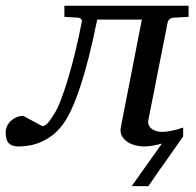

<svg xmlns="http://www.w3.org/2000/svg" viewBox="-79 -502 687 674"><path d="M529.8 -439.9Q521 -439 515.9 -434.3Q510.7 -429.7 509.8 -424.8L441.9 -81.1Q439.9 -70.8 443.4 -62.7Q446.8 -54.7 453.9 -49.6Q460.9 -44.4 470.5 -41.7Q480 -39.1 490.2 -39.1Q501.5 -39.1 514.4 -41.3Q527.3 -43.5 538.6 -46.4Q551.3 -49.8 564 -54.2V-22.9Q529.8 25.9 502.9 64Q491.2 80.6 480.2 95.9Q469.2 111.3 460.9 124Q451.2 138.7 441.9 151.4Q441.9 151.9 432.9 151.6Q423.8 151.4 412.6 151.4H383.3L489.3 2Q473.6 6.3 457.3 9.3Q440.9 12.2 426.8 12.2Q412.6 12.2 396.7 8.3Q380.9 4.4 368.4 -3.9Q356 -12.2 348.9 -24.9Q341.8 -37.6 345.2 -55.2L418.9 -433.1H262.2Q233.4 -289.6 202.1 -196Q170.9 -102.5 140.1 -63Q121.1 -38.1 99.6 -23.2Q78.1 -8.3 57.4 -0.5Q36.6 7.3 17.8 9.8Q-1 12.2 -15.1 12.2Q-35.6 12.2 -47.4 1.5Q-59.1 -9.3 -59.1 -38.1Q-59.1 -48.8 -54.4 -59.1Q-49.8 -69.3 -41.3 -77.4Q-32.7 -85.4 -21.5 -90.3Q-10.3 -95.2 2.9 -95.2L69.8 -59.1Q75.2 -59.1 80.8 -63.2Q86.4 -67.4 91.6 -73.5Q96.7 -79.6 101.3 -86.9Q106 -94.2 109.9 -100.1Q122.1 -117.7 135.3 -152.6Q148.4 -187.5 161.6 -231.7Q174.8 -275.9 186.8 -326.2Q198.7 -376.5 208 -424.8Q209.5 -429.7 206.3 -434.3Q203.1 -439 194.8 -439.9L147 -442.9V-481.9H583V-442.9Z"/></svg>

Font: Charis SIL
Style: Italic
Weight: 400
Italic angle: -11°
Foundry: SIL International
Version: Version 4.112